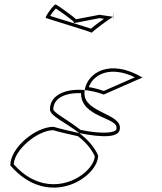

<svg xmlns="http://www.w3.org/2000/svg" viewBox="-20 -982 722 857"><path d="M26 -244C196 -45 418 -190 418 -288C400 -329 368 -362 334 -388C296 -396 257 -405 219 -416C138 -416 26 -322 26 -244ZM41 -249C46 -316 147 -399 217 -401C255 -390 292 -382 328 -374C359 -350 387 -320 403 -285C402 -263 387 -237 360 -213C291 -152 155 -120 41 -249ZM184 -902C184 -901 379 -842 390 -836C392 -842 476 -904 485 -907L424 -916L319 -896C316 -902 234 -962 228 -962C220 -962 182 -910 184 -902ZM203 -494C203 -464 272 -436 334 -388C432 -368 515 -365 515 -409C522 -474 357 -480 357 -564C357 -569 357 -575 358 -580C273 -588 203 -558 203 -494ZM204 -911C211 -923 223 -938 229 -944C249 -932 297 -896 306 -888L311 -879L424 -901L444 -898C422 -882 398 -865 386 -854C351 -866 244 -898 204 -911ZM218 -494C218 -541 266 -569 342 -566V-564C342 -459 505 -457 500 -411V-406C497 -389 438 -382 340 -402C272 -454 218 -480 218 -494ZM358 -580C385 -577 414 -571 443 -560L616 -636C468 -723 370 -656 358 -580ZM377 -593C378 -597 378 -599 380 -602C403 -651 474 -689 582 -637L443 -576C420 -584 398 -590 377 -593ZM390 -836C391 -836 390 -836 390 -836ZM485 -907H486ZM485 -922 486 -892C487 -892 486 -921 486 -922Z"/></svg>

Font: Ampere
Style: OuLn
Weight: 400
Version: Version 1